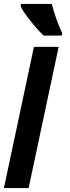

<svg xmlns="http://www.w3.org/2000/svg" viewBox="-32 -951 352 971"><path d="M74.7 -931.2H230Q236.3 -903.8 252.4 -856.9Q268.6 -810.1 282.7 -784.2L279.8 -771H188.5Q157.7 -800.3 118.9 -849.4Q80.1 -898.4 72.3 -920.9ZM112.8 0H-12.2L139.6 -713.9H264.6Z"/></svg>

Font: Open Sans Hebrew Condensed
Style: Bold Italic
Weight: 700
Width: 3
Italic angle: -12°
Foundry: Ascender Corporation, Yanek Iontef
Version: Version 2.001;PS 002.001;hotconv 1.0.70;makeotf.lib2.5.58329